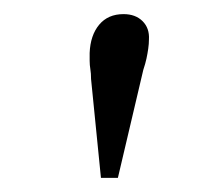

<svg xmlns="http://www.w3.org/2000/svg" viewBox="-20 -800 281 272"><path d="M147 -548H123L109 -688Q109 -696 108 -702Q107 -708 107 -714Q107 -720 107 -725Q108 -750 120.5 -765Q133 -780 155 -780Q172 -780 182 -770Q192 -760 191 -744Q191 -738 190 -731Q189 -724 187.5 -717Q186 -710 183 -701Z"/></svg>

Font: Literata 24pt Light
Style: Italic
Weight: 300
Italic angle: -2°
Designer: Latin by Veronika Burian and Jose Scaglione. Greek by Irene Vlachou. Cyrillic by Vera Evstafieva
Foundry: TypeTogether
Version: Version 3.103;gftools[0.9.29]